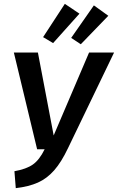

<svg xmlns="http://www.w3.org/2000/svg" viewBox="-20 -964 613 998"><path d="M334 -195Q299 -121 261.5 -78.5Q224 -36 177 -15Q130 6 62 14L55 -74Q117 -85 151 -109Q185 -133 212 -188H173L52 -691H177L259 -260L443 -691H573ZM393 -893 256 -740 204 -771 317 -944ZM543 -882 400 -734 350 -767 468 -936Z"/></svg>

Font: Fira Sans Condensed Medium
Style: Italic
Weight: 500
Width: 3
Italic angle: -8°
Designer: bBox Type GmbH & Carrois Corporate GbR & Edenspiekermann AG
Foundry: bBox Type GmbH & Carrois Corporate GbR & Edenspiekermann AG
Version: Version 4.301